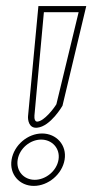

<svg xmlns="http://www.w3.org/2000/svg" viewBox="-20 -610 303 630"><path d="M18 -86C10 -38 44 0 91 0C138 0 184 -38 192 -86C200 -134 165 -172 118 -172C71 -172 26 -134 18 -86ZM106 -590 72 -229C71 -218 74 -188 102 -191C146 -195 185 -263 185 -263L263 -590ZM38 -86C44 -123 79 -152 115 -152C151 -152 178 -123 172 -86C166 -49 130 -20 94 -20C58 -20 32 -49 38 -86ZM124 -570H238L165 -268C156 -253 125 -213 103 -211C95 -210 92 -220 93 -231Z"/></svg>

Font: Charger Pro
Style: OlObl
Weight: 900
Designer: Jasper
Foundry: Cannot Into Space Fonts
Version: Version 1.09